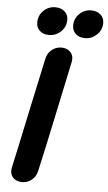

<svg xmlns="http://www.w3.org/2000/svg" viewBox="-61 -959 565 1001"><g transform="rotate(5 221.5 -458.5)"><path d="M173 -65Q195 -160 236 -355Q277 -548 297 -643Q302 -669 291.5 -686Q281 -703 261.5 -709.5Q242 -716 220.5 -711.5Q199 -707 181.5 -690.5Q164 -674 158 -645Q137 -550 96 -356Q55 -161 34 -67Q29 -41 39.5 -24Q50 -7 69.5 -0.5Q89 6 110.5 1.5Q132 -3 149.5 -19.5Q167 -36 173 -65ZM355 -773Q390 -773 416.5 -798Q443 -823 443 -860Q443 -887 424 -903.5Q405 -920 375 -920Q340 -920 314 -895Q288 -870 288 -833Q288 -806 306.5 -789.5Q325 -773 355 -773ZM167 -773Q202 -773 228.5 -798Q255 -823 255 -860Q255 -887 236 -903.5Q217 -920 187 -920Q152 -920 126 -895Q100 -870 100 -833Q100 -806 118.5 -789.5Q137 -773 167 -773Z"/></g></svg>

Font: Balsamiq Sans
Style: Bold Italic
Weight: 700
Italic angle: -12°
Designer: Michael Angeles
Foundry: Balsamiq SRL
Version: Version 1.020; ttfautohint (v1.8.4.7-5d5b);gftools[0.9.26]